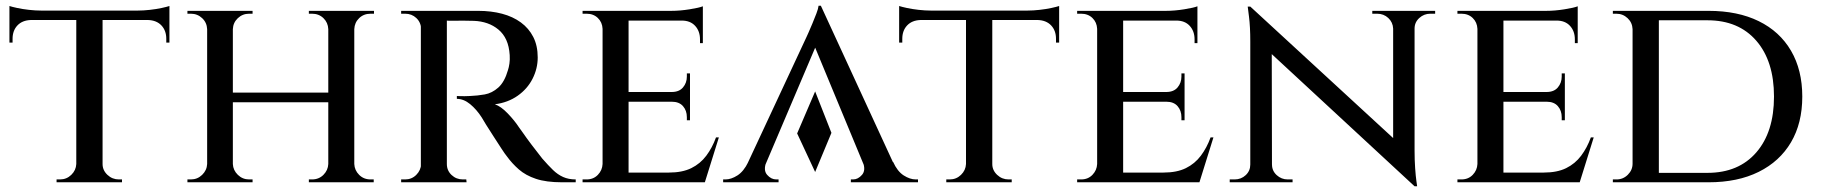

<svg xmlns="http://www.w3.org/2000/svg" viewBox="-20 -638 6373 672"><path d="M339 -597V0H247V-597ZM573 -601V-568H13V-601ZM573 -570V-489H562V-502Q562 -531 545 -549Q528 -567 498 -568V-570ZM573 -617V-591L463 -601Q482 -601 504.5 -603.5Q527 -606 545.5 -610Q564 -614 573 -617ZM249 -64V0H178V-10Q179 -10 184.5 -10Q190 -10 190 -10Q213 -10 229.5 -26Q246 -42 247 -64ZM336 -64H339Q339 -42 356 -26Q373 -10 396 -10Q396 -10 401.5 -10Q407 -10 407 -10V0H336ZM88 -570V-568Q58 -567 41 -549Q24 -531 24 -502V-489H13V-570ZM13 -617Q22 -614 40.5 -610Q59 -606 81.5 -603.5Q104 -601 123 -601L13 -591Z M1220 -600V0H1129V-600ZM795 -600V0H705V-600ZM1139 -314V-280H785V-314ZM708 -64V0H636V-10Q636 -10 642 -10Q648 -10 648 -10Q671 -10 687.5 -26Q704 -42 705 -64ZM793 -64H795Q796 -42 812.5 -26Q829 -10 852 -10Q852 -10 858 -10Q864 -10 864 -10V0H793ZM793 -536V-600H864V-590Q864 -590 858 -590Q852 -590 852 -590Q829 -590 812.5 -574.5Q796 -559 795 -536ZM708 -536H705Q704 -559 687.5 -574.5Q671 -590 648 -590Q648 -590 642 -590Q636 -590 636 -590V-600H708ZM1132 -64V0H1061V-10Q1061 -10 1066.5 -10Q1072 -10 1072 -10Q1096 -10 1112 -26Q1128 -42 1129 -64ZM1217 -64H1220Q1221 -42 1237 -26Q1253 -10 1277 -10Q1277 -10 1282.5 -10Q1288 -10 1288 -10V0H1217ZM1217 -536V-600H1289V-590Q1289 -590 1283 -590Q1277 -590 1277 -590Q1253 -590 1237 -574.5Q1221 -559 1220 -536ZM1132 -536H1129Q1128 -559 1112 -574.5Q1096 -590 1072 -590Q1072 -590 1066.5 -590Q1061 -590 1061 -590V-600H1132Z M1532 -600H1654Q1699 -600 1737 -590Q1775 -580 1803 -559.5Q1831 -539 1846.5 -508.5Q1862 -478 1862 -437Q1862 -398 1844 -362.5Q1826 -327 1792 -303Q1758 -279 1712 -273Q1733 -266 1757 -241Q1781 -216 1796 -193Q1798 -191 1810 -173.5Q1822 -156 1840.5 -131.5Q1859 -107 1878 -83Q1899 -59 1915.5 -43Q1932 -27 1951 -18.5Q1970 -10 1995 -10V0H1947Q1892 0 1856 -12Q1820 -24 1796 -45Q1772 -66 1754 -91Q1748 -98 1735 -118Q1722 -138 1707.5 -160.5Q1693 -183 1681 -202Q1669 -221 1666 -227Q1648 -255 1625.5 -273.5Q1603 -292 1579 -292V-302Q1579 -302 1592 -301.5Q1605 -301 1625 -302Q1651 -303 1676.5 -307.5Q1702 -312 1724 -331.5Q1746 -351 1758 -393Q1761 -402 1763 -415.5Q1765 -429 1764 -445Q1762 -476 1752 -498Q1742 -520 1724.5 -534.5Q1707 -549 1685.5 -556.5Q1664 -564 1639 -565Q1602 -566 1573.5 -565.5Q1545 -565 1542 -566Q1542 -566 1539.5 -574.5Q1537 -583 1534.5 -591.5Q1532 -600 1532 -600ZM1544 -600V0H1453V-600ZM1456 -64 1465 0H1384V-10Q1385 -10 1391 -10Q1397 -10 1398 -10Q1421 -10 1437 -26Q1453 -42 1454 -64ZM1456 -537H1454Q1453 -560 1437 -575Q1421 -590 1398 -590Q1397 -590 1391 -590Q1385 -590 1384 -590V-600H1465ZM1541 -64H1544Q1544 -41 1560.5 -25.5Q1577 -10 1600 -10Q1600 -10 1605.5 -10Q1611 -10 1612 -10L1613 0H1531Z M2180 -600V0H2089V-600ZM2437 -34 2444 0H2178V-34ZM2395 -316V-282H2178V-316ZM2440 -600V-566H2178V-600ZM2496 -157 2447 0H2288L2321 -34Q2368 -34 2399.5 -49.5Q2431 -65 2452 -93Q2473 -121 2486 -157ZM2395 -284V-217H2384V-228Q2384 -251 2370.5 -266.5Q2357 -282 2331 -282V-284ZM2395 -381V-314H2331V-316Q2357 -316 2370.5 -332Q2384 -348 2384 -370V-381ZM2440 -569V-487H2430V-500Q2430 -529 2413 -547.5Q2396 -566 2366 -566V-569ZM2440 -616V-590L2329 -600Q2360 -600 2394 -605.5Q2428 -611 2440 -616ZM2091 -64 2102 0H2019V-10Q2019 -10 2025.5 -10Q2032 -10 2033 -10Q2057 -10 2072.5 -26Q2088 -42 2089 -64ZM2091 -537H2089Q2088 -560 2072.5 -575Q2057 -590 2033 -590Q2032 -590 2025.5 -590Q2019 -590 2019 -590V-600H2102Z M2890 -173 2833 -36 2770 -171 2833 -318ZM2853 -618 3135 -6H3026L2822 -498ZM2662 -71Q2651 -42 2665 -26Q2679 -10 2697 -10H2705V0H2511V-10Q2511 -10 2515 -10Q2519 -10 2519 -10Q2539 -10 2561 -24Q2583 -38 2599 -71ZM2853 -618 2859 -532 2634 -3H2567L2803 -509Q2804 -511 2810 -524.5Q2816 -538 2823.5 -556Q2831 -574 2837.5 -591Q2844 -608 2845 -618ZM3000 -71H3106Q3121 -38 3143 -24Q3165 -10 3185 -10Q3185 -10 3189 -10Q3193 -10 3193 -10V0H2958V-10H2966Q2983 -10 2997 -26Q3011 -42 3000 -71Z M3453 -597V0H3361V-597ZM3687 -601V-568H3127V-601ZM3687 -570V-489H3676V-502Q3676 -531 3659 -549Q3642 -567 3612 -568V-570ZM3687 -617V-591L3577 -601Q3596 -601 3618.5 -603.5Q3641 -606 3659.5 -610Q3678 -614 3687 -617ZM3363 -64V0H3292V-10Q3293 -10 3298.5 -10Q3304 -10 3304 -10Q3327 -10 3343.5 -26Q3360 -42 3361 -64ZM3450 -64H3453Q3453 -42 3470 -26Q3487 -10 3510 -10Q3510 -10 3515.5 -10Q3521 -10 3521 -10V0H3450ZM3202 -570V-568Q3172 -567 3155 -549Q3138 -531 3138 -502V-489H3127V-570ZM3127 -617Q3136 -614 3154.5 -610Q3173 -606 3195.5 -603.5Q3218 -601 3237 -601L3127 -591Z M3911 -600V0H3820V-600ZM4168 -34 4175 0H3909V-34ZM4126 -316V-282H3909V-316ZM4171 -600V-566H3909V-600ZM4227 -157 4178 0H4019L4052 -34Q4099 -34 4130.5 -49.5Q4162 -65 4183 -93Q4204 -121 4217 -157ZM4126 -284V-217H4115V-228Q4115 -251 4101.5 -266.5Q4088 -282 4062 -282V-284ZM4126 -381V-314H4062V-316Q4088 -316 4101.5 -332Q4115 -348 4115 -370V-381ZM4171 -569V-487H4161V-500Q4161 -529 4144 -547.5Q4127 -566 4097 -566V-569ZM4171 -616V-590L4060 -600Q4091 -600 4125 -605.5Q4159 -611 4171 -616ZM3822 -64 3833 0H3750V-10Q3750 -10 3756.5 -10Q3763 -10 3764 -10Q3788 -10 3803.5 -26Q3819 -42 3820 -64ZM3822 -537H3820Q3819 -560 3803.5 -575Q3788 -590 3764 -590Q3763 -590 3756.5 -590Q3750 -590 3750 -590V-600H3833Z M4356 -615 4921 -95 4931 14 4367 -508ZM4359 -62V0H4284V-10Q4284 -10 4292.5 -10Q4301 -10 4301 -10Q4324 -10 4340 -25Q4356 -40 4356 -62ZM4432 -62Q4432 -40 4448.5 -25Q4465 -10 4487 -10Q4487 -10 4495.5 -10Q4504 -10 4504 -10V0H4429V-62ZM4356 -615 4431 -527 4432 0H4356V-493Q4356 -544 4351.5 -579.5Q4347 -615 4347 -615ZM4931 -600V-111Q4931 -78 4933 -49.5Q4935 -21 4937.5 -3.5Q4940 14 4940 14H4931L4856 -75V-600ZM4928 -538V-600H5003V-590Q5003 -590 4994.5 -590Q4986 -590 4986 -590Q4964 -590 4947.5 -575Q4931 -560 4931 -538ZM4856 -538Q4855 -560 4839 -575Q4823 -590 4800 -590Q4800 -590 4791.5 -590Q4783 -590 4783 -590V-600H4858V-538Z M5242 -600V0H5151V-600ZM5499 -34 5506 0H5240V-34ZM5457 -316V-282H5240V-316ZM5502 -600V-566H5240V-600ZM5558 -157 5509 0H5350L5383 -34Q5430 -34 5461.5 -49.5Q5493 -65 5514 -93Q5535 -121 5548 -157ZM5457 -284V-217H5446V-228Q5446 -251 5432.5 -266.5Q5419 -282 5393 -282V-284ZM5457 -381V-314H5393V-316Q5419 -316 5432.5 -332Q5446 -348 5446 -370V-381ZM5502 -569V-487H5492V-500Q5492 -529 5475 -547.5Q5458 -566 5428 -566V-569ZM5502 -616V-590L5391 -600Q5422 -600 5456 -605.5Q5490 -611 5502 -616ZM5153 -64 5164 0H5081V-10Q5081 -10 5087.5 -10Q5094 -10 5095 -10Q5119 -10 5134.5 -26Q5150 -42 5151 -64ZM5153 -537H5151Q5150 -560 5134.5 -575Q5119 -590 5095 -590Q5094 -590 5087.5 -590Q5081 -590 5081 -590V-600H5164Z M5960 -600Q6062 -600 6135.5 -564Q6209 -528 6248.5 -460.5Q6288 -393 6288 -300Q6288 -207 6248.5 -140Q6209 -73 6135.5 -36.5Q6062 0 5960 0H5744L5742 -33Q5814 -33 5861 -33Q5908 -33 5932 -33Q5956 -33 5956 -33Q6065 -33 6127 -104.5Q6189 -176 6189 -300Q6189 -424 6127 -495.5Q6065 -567 5956 -567Q5956 -567 5931.5 -567Q5907 -567 5857 -567Q5807 -567 5732 -567V-600ZM5786 -600V0H5694V-600ZM5697 -65V0H5625V-10Q5625 -10 5631 -10Q5637 -10 5638 -10Q5661 -10 5677.5 -26.5Q5694 -43 5694 -65ZM5696 -536H5694Q5693 -559 5676.5 -574.5Q5660 -590 5637 -590Q5637 -590 5631 -590Q5625 -590 5625 -590V-600H5696Z"/></svg>

Font: Cinzel Eorzea
Style: Regular
Weight: 500
Designer: Natanael Gama
Version: Version 2.000